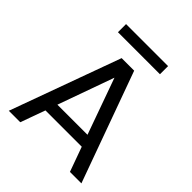

<svg xmlns="http://www.w3.org/2000/svg" viewBox="-232 -996 1137 1137"><g transform="rotate(45 337.0 -427.0)"><path d="M489 -155H185L129 0H33L285 -693H390L641 0H545ZM161 -854H513V-786H161ZM337 -581 211 -229H463Z"/></g></svg>

Font: Poppins
Style: Regular
Weight: 400
Designer: Ninad Kale (Devanagari), Jonny Pinhorn (Latin)
Foundry: Indian Type Foundry
Version: Version 3.002 2017